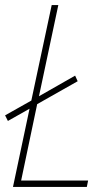

<svg xmlns="http://www.w3.org/2000/svg" viewBox="-25 -734 437 754"><path d="M26 0 91 -307 6 -259 -5 -281 98 -339 178 -714H204L128 -356L270 -437L280 -415L121 -325L58 -25H321L316 0Z"/></svg>

Font: Noto Sans UI SemiCondensed Thin
Style: Italic
Weight: 250
Width: 4
Italic angle: -12°
Designer: Monotype Design Team
Foundry: Monotype Imaging Inc.
Version: Version 1.901